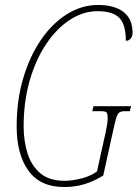

<svg xmlns="http://www.w3.org/2000/svg" viewBox="-20 -742 553 772"><path d="M238 10Q142 10 94.5 -55.5Q47 -121 47 -234Q47 -339 73.5 -428Q100 -517 145.5 -583Q191 -649 250 -685.5Q309 -722 374 -722Q440 -722 476.5 -694Q513 -666 513 -610Q513 -596 505.5 -587Q498 -578 486 -578Q486 -643 460 -670Q434 -697 372 -697Q314 -697 260.5 -662Q207 -627 165 -564Q123 -501 99 -416.5Q75 -332 75 -234Q75 -176 90.5 -126Q106 -76 142 -45.5Q178 -15 239 -15Q272 -15 309.5 -25Q347 -35 370 -53L405 -211Q413 -249 413 -264Q413 -285 408.5 -290Q404 -295 384 -295H351L356 -315H507L502 -295H483Q469 -295 461 -290.5Q453 -286 447.5 -268Q442 -250 433 -208L395 -36Q357 -13 319.5 -1.5Q282 10 238 10Z"/></svg>

Font: Noto Serif ExtraCondensed Thin
Style: Italic
Weight: 100
Width: 2
Italic angle: -12°
Designer: Monotype Design Team
Foundry: Monotype Imaging Inc.
Version: Version 2.013